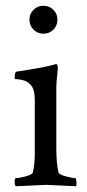

<svg xmlns="http://www.w3.org/2000/svg" viewBox="-20 -648 303 671"><path d="M97.2 -544.4Q83 -558.6 83 -579.1Q83 -599.6 97.2 -613.8Q111.3 -627.9 131.8 -627.9Q152.3 -627.9 166.5 -613.8Q180.7 -599.6 180.7 -579.1Q180.7 -558.6 166.5 -544.4Q152.3 -530.3 131.8 -530.3Q111.3 -530.3 97.2 -544.4ZM176.8 -131.8Q176.8 -75.2 184.6 -44.9Q186.5 -38.1 210 -31.7Q233.4 -25.4 243.2 -25.4Q246.1 -25.4 247.1 -13.7Q248 -2 246.1 2.9Q148.4 -2 141.6 -2Q134.8 -2 35.2 2.9Q31.2 -1 31.2 -13.2Q31.2 -25.4 35.2 -25.4Q46.9 -25.4 69.8 -31.7Q92.8 -38.1 94.7 -44.9Q101.6 -73.2 101.6 -113.3V-297.9Q101.6 -335.9 87.9 -350.6Q78.1 -362.3 64 -366.7Q49.8 -371.1 40.5 -371.1Q31.2 -371.1 31.2 -373Q31.2 -396.5 37.1 -397.5Q140.6 -413.1 171.9 -422.9L173.8 -423.8Q175.8 -423.8 176.8 -423.8Q180.7 -423.8 181.6 -415.5Q182.6 -407.2 181.6 -403.3Q176.8 -364.3 176.8 -333Z"/></svg>

Font: Crimson Text
Style: Regular
Weight: 400
Version: Version 0.13